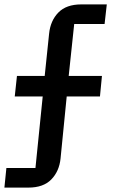

<svg xmlns="http://www.w3.org/2000/svg" viewBox="-20 -718 524 872"><path d="M9 45H141L174 -280H47L57 -373H183L203 -565Q209 -624 245 -661Q281 -698 349 -698H465L455 -609H317L292 -373H443L434 -280H283L255 2Q249 60 213 97Q177 134 109 134H0Z"/></svg>

Font: IBM Plex Sans Hebrew Medium
Style: Regular
Weight: 500
Designer: Mike Abbink, Paul van der Laan, Pieter van Rosmalen, Yanek Iontef
Foundry: Bold Monday
Version: Version 1.2